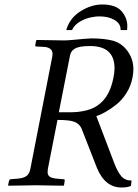

<svg xmlns="http://www.w3.org/2000/svg" viewBox="-20 -825 614 855"><path d="M381 -620Q356 -620 339 -617Q322 -614 312 -607.5Q302 -601 297.5 -593.5Q293 -586 291 -574L242 -325H290Q311 -325 329 -327Q347 -329 365 -333.5Q383 -338 398 -345.5Q413 -353 427 -365Q441 -377 452 -393Q463 -409 471.5 -430.5Q480 -452 485 -478Q490 -502 490 -521Q490 -620 381 -620ZM387 -654Q442 -654 480 -644.5Q518 -635 543 -604Q574 -566 574 -517Q574 -499 570 -479Q563 -442 543 -410.5Q523 -379 497.5 -359Q472 -339 450 -326.5Q428 -314 409 -308L489 -98Q504 -59 520.5 -40Q537 -21 566 -21L563 3Q548 10 521 10Q447 10 411 -79L343 -253Q334 -273 312.5 -282Q291 -291 236 -291L193 -72Q192 -65 192 -59Q192 -44 202.5 -37.5Q213 -31 237 -29L262 -27Q270 -27 268 -19L265 0L262 2Q172 0 140 0Q108 0 18 2L16 0L20 -19Q22 -27 29 -27L54 -29Q84 -31 97.5 -41Q111 -51 115 -72L213 -574Q214 -579 214 -584Q214 -600 203.5 -607.5Q193 -615 179 -616L142 -618Q136 -618 137 -624L141 -645L144 -647Q234 -645 265 -645Q281 -645 306.5 -647.5Q332 -650 354.5 -652Q377 -654 387 -654ZM435 -805Q495 -805 521 -775.5Q547 -746 547 -708Q547 -697 546 -691H517V-694Q517 -720 490 -736Q463 -752 423 -752Q412 -752 401 -750.5Q390 -749 379.5 -746.5Q369 -744 359 -740Q349 -736 340 -731Q331 -726 323.5 -720Q316 -714 310 -706.5Q304 -699 301 -691H275Q290 -744 338 -774.5Q386 -805 435 -805Z"/></svg>

Font: Linux Libertine O
Style: Italic
Weight: 400
Italic angle: -12°
Designer: Philipp H. Poll
Foundry: Philipp H. Poll
Version: Version 5.1.6